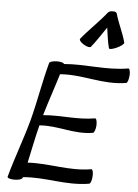

<svg xmlns="http://www.w3.org/2000/svg" viewBox="-73 -1244 945 1314"><g transform="rotate(5 400.0 -587.0)"><path d="M520 -936C556 -981 586 -1029 619 -1076C626 -1029 631 -981 643 -936C646 -928 670 -933 698 -946C726 -959 747 -976 744 -984C727 -1051 694 -1110 676 -1177C673 -1187 661 -1192 648 -1190C635 -1192 621 -1187 613 -1177C560 -1110 495 -1051 441 -984C435 -976 448 -959 470 -946C491 -933 514 -928 520 -936ZM244 -800C208 -667 187 -533 152 -400C116 -267 65 -133 29 0C27 9 48 16 76 16C104 16 129 9 131 0C131 -2 132 -4 133 -6C288 -21 430 26 589 -1C598 -2 607 -26 608 -54C610 -81 604 -102 595 -101C443 -75 306 -117 157 -108C176 -195 193 -282 215 -369C342 -380 454 -328 584 -350C593 -351 602 -375 604 -403C605 -430 599 -452 590 -450C468 -429 354 -452 234 -441C262 -537 296 -634 325 -730C482 -743 621 -683 781 -710C790 -711 798 -735 800 -763C802 -790 796 -812 787 -810C635 -784 494 -815 345 -802C347 -809 326 -816 298 -816C270 -816 246 -809 244 -800Z"/></g></svg>

Font: Nupuram Medium Oblique
Style: Regular
Weight: 500
Designer: Santhosh Thottingal (santhosh.thottingal@gmail.com)
Foundry: SMC
Version: Version 1.000